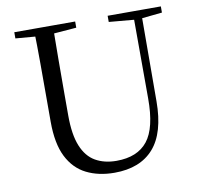

<svg xmlns="http://www.w3.org/2000/svg" viewBox="-82 -815 960 917"><g transform="rotate(-10 398.5 -356.0)"><path d="M401.2 16.1Q323.9 16.1 265.4 -13.2Q206.9 -42.4 174.6 -106.7Q142.4 -171.1 142.4 -276.5V-391Q142.4 -475.8 142.3 -560.2Q142.2 -644.6 140 -728H232.2Q231.2 -645.4 230.7 -561.2Q230.2 -477 230.2 -391V-291.5Q230.2 -198.9 253 -143.1Q275.8 -87.3 318.7 -62.8Q361.7 -38.3 420.2 -38.3Q522.2 -38.3 571.4 -100.5Q620.6 -162.6 620.2 -305.7L619.4 -728H658.7L657.1 -285.6Q656.7 -132.5 591.2 -58.2Q525.7 16.1 401.2 16.1ZM45.5 -698V-728H340.7V-698L201.1 -686.9H179.8ZM498.2 -698V-728H756.2V-698L647.1 -686.7H626.2Z"/></g></svg>

Font: Noto Serif KR
Style: Regular
Weight: 200
Designer: Ryoko NISHIZUKA 西塚涼子 (kana & ideographs); Frank Grießhammer (Latin, Greek & Cyrillic); Wenlong ZHANG 张文龙 (bopomofo); San
Foundry: Adobe
Version: Version 2.001;hotconv 1.1.0;makeotfexe 2.6.0